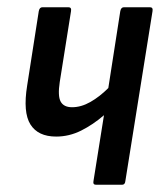

<svg xmlns="http://www.w3.org/2000/svg" viewBox="-20 -510 446 530"><path d="M245 0Q236 0 238 -10L267 -192Q237 -166 204 -149.5Q171 -133 135 -133Q85 -133 64 -166.5Q43 -200 55 -274L87 -479Q89 -490 97 -490H169Q178 -490 176 -479L145 -284Q139 -245 147.5 -229.5Q156 -214 179 -214Q204 -214 229.5 -228.5Q255 -243 279 -267L312 -479Q314 -490 322 -490H394Q403 -490 401 -479L326 -10Q325 0 317 0Z"/></svg>

Font: Sofia Sans Condensed SemiBold
Style: Italic
Weight: 600
Italic angle: -9°
Version: Version 4.100